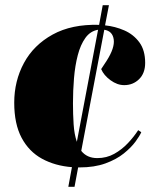

<svg xmlns="http://www.w3.org/2000/svg" viewBox="-20 -668 600 742"><path d="M244 54 258 -22Q193 -27 142.5 -54.5Q92 -82 63.5 -135.5Q35 -189 35 -271Q35 -355 72.5 -424.5Q110 -494 183.5 -534.5Q257 -575 363 -572L377 -648H401L386 -570Q425 -566 460.5 -550.5Q496 -535 518.5 -504.5Q541 -474 541 -425Q541 -385 517.5 -362Q494 -339 460 -339Q433 -339 407 -358Q381 -377 371 -401L392 -433Q424 -483 419.5 -515.5Q415 -548 383 -553L294 -85Q316 -57 356 -57Q392 -57 421.5 -73.5Q451 -90 474.5 -115Q498 -140 514 -165L526 -157Q520 -143 503.5 -120.5Q487 -98 458.5 -75Q430 -52 387.5 -36.5Q345 -21 287 -21H282L268 54ZM277 -120 359 -553Q329 -548 310 -521.5Q291 -495 280.5 -454.5Q270 -414 266 -366Q262 -318 262 -269Q262 -227 264.5 -188Q267 -149 277 -120Z"/></svg>

Font: Literata 72pt Black
Style: Italic
Weight: 900
Italic angle: -2°
Designer: Latin by Veronika Burian and Jose Scaglione. Greek by Irene Vlachou. Cyrillic by Vera Evstafieva
Foundry: TypeTogether
Version: Version 3.002